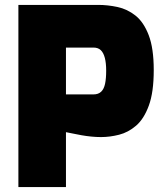

<svg xmlns="http://www.w3.org/2000/svg" viewBox="-20 -763 673 783"><path d="M55 0V-743H381Q419 -743 459 -734.5Q499 -726 532.5 -699.5Q566 -673 586.5 -619.5Q607 -566 607 -477Q607 -387 587 -332.5Q567 -278 535 -250.5Q503 -223 465.5 -213.5Q428 -204 392 -204Q373 -204 352.5 -206Q332 -208 312.5 -211.5Q293 -215 276.5 -218.5Q260 -222 249 -224V0ZM249 -378H361Q381 -378 392.5 -389Q404 -400 408.5 -421.5Q413 -443 413 -475Q413 -506 407.5 -527Q402 -548 391 -558.5Q380 -569 361 -569H249Z"/></svg>

Font: Exo Thin Black
Style: Regular
Weight: 900
Version: Version 2.000